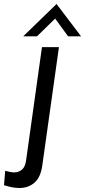

<svg xmlns="http://www.w3.org/2000/svg" viewBox="-105 -729 426 961"><path d="M-8 212Q-27 212 -46.5 208Q-66 204 -85 198L-79 126Q-64 130 -53 132Q-42 134 -36 134Q-11 134 5.5 119.5Q22 105 26 71L105 -493H190L107 97Q99 158 68 185Q37 212 -8 212ZM11 -547 178 -709 301 -547H236L171 -636L80 -547Z"/></svg>

Font: Hanken Grotesk
Style: Italic
Weight: 400
Italic angle: -8°
Designer: Alfredo Marco Pradil
Foundry: Hanken Design Co.
Version: Version 3.013